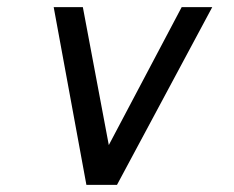

<svg xmlns="http://www.w3.org/2000/svg" viewBox="-20 -520 658 540"><path d="M223 0 131 -500H213L286 -112L491 -500H577L309 0Z"/></svg>

Font: Hermit LightItalic
Style: Regular
Weight: 300
Italic angle: -10°
Designer: Pablo Caro
Version: Version 2.000;PS 002.000;hotconv 1.0.88;makeotf.lib2.5.64775